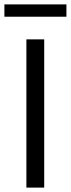

<svg xmlns="http://www.w3.org/2000/svg" viewBox="-37 -853 322 873"><path d="M265 -777H-17V-833H265ZM164 0H83V-674H164Z"/></svg>

Font: Hind Vadodara
Style: Regular
Weight: 400
Designer: Hitesh Malaviya
Foundry: Indian Type Foundry
Version: Version 0.702;PS 1.0;hotconv 1.0.81;makeotf.lib2.5.63406